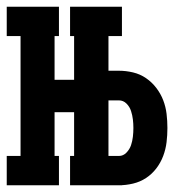

<svg xmlns="http://www.w3.org/2000/svg" viewBox="-21 -550 541 570"><path d="M341 -443H187V-530H341ZM-1 0V-87H40V-443H-1V-530H154V-443H141V-313H250V-217H141V-87H154V0ZM187 0V-87H341V0ZM199 0V-530H301V-340H332Q353 -340 374 -335Q395 -330 412.5 -318Q430 -306 443 -289Q456 -272 463.5 -252.5Q471 -233 473.5 -212Q476 -191 476 -170Q476 -149 473.5 -128Q471 -107 463.5 -87Q456 -67 443 -50Q430 -33 412.5 -21.5Q395 -10 374 -5Q353 0 332 0ZM301 -87H332Q345 -87 354.5 -97Q364 -107 368 -119Q372 -131 373.5 -144Q375 -157 375 -170Q375 -183 373.5 -195.5Q372 -208 368 -220.5Q364 -233 354.5 -242.5Q345 -252 332 -252H301Z"/></svg>

Font: Iosevka Slab
Style: Bold
Weight: 700
Monospace: yes
Designer: Belleve Invis
Foundry: Belleve Invis
Version: Version 11.1.1; ttfautohint (v1.8.3)